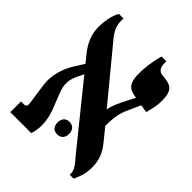

<svg xmlns="http://www.w3.org/2000/svg" viewBox="-193 -743 849 849"><g transform="rotate(45 231.5 -318.5)"><path d="M14 0H145C163 -51 152 -108 134 -151L112 -207C91 -256 94 -289 120 -335L127 -350L354 -69C388 -30 396 -19 396 10H420C436 -24 443 -50 443 -82C443 -129 429 -162 401 -196L354 -254C354 -292 356 -333 377 -375L402 -431L439 -425C447 -459 453 -477 453 -511C453 -569 433 -583 400 -588L370 -592C352 -595 343 -612 343 -632V-647H313C299 -598 295 -554 295 -523C295 -475 307 -448 346 -441L362 -438L342 -399C327 -370 310 -334 307 -310L109 -550C86 -578 75 -602 75 -628V-647H47C30 -622 23 -573 23 -543C23 -494 43 -453 73 -417L98 -386L72 -345C44 -302 25 -244 33 -189L47 -91C50 -76 46 -67 33 -67H14ZM194 -116C194 -89 209 -77 230 -77C250 -77 266 -89 266 -116C266 -142 250 -155 230 -155C209 -155 194 -142 194 -116Z"/></g></svg>

Font: Noto Serif Hebrew ExtraCondensed ExtraBold
Style: Regular
Weight: 800
Width: 2
Designer: Monotype Design Team
Foundry: Monotype Imaging Inc.
Version: Version 2.004